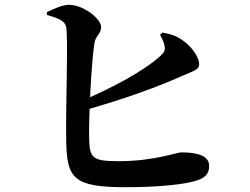

<svg xmlns="http://www.w3.org/2000/svg" viewBox="-20 -770 1040 798"><path d="M501 8.1C635.1 8.1 747.6 -2.7 800.4 -20.7C828.8 -30.1 849.3 -45.1 849.3 -80.3C849.3 -119.2 808.7 -136.7 734.2 -136.7C713.9 -136.7 619.7 -100.1 474.2 -100.1C365.3 -100.1 352 -111.7 350.5 -194.5C348.3 -277.3 359.5 -509 372.4 -591C377.5 -621.6 400.4 -630.9 400.4 -657.1C400.4 -692.1 327.2 -749.1 268.4 -750C239.2 -750.5 199.5 -731.2 175 -719.9L175.3 -707.9C218.9 -695.6 246.9 -684.8 254 -662.1C265 -629.8 252.3 -327 255.2 -183.4C258.2 -31 282.5 8.1 501 8.1ZM310.4 -347.1 322.7 -309.4C501.6 -359.1 645.6 -413.2 741.1 -456.2C779.6 -474 807.8 -478.4 807.8 -503.4C807.8 -527.8 783.3 -571.3 739.7 -602.1C713.5 -620.9 690.1 -628.6 655.2 -634.5L645 -625.3C649.9 -617.1 659.2 -600.5 663 -583.7C668.3 -562.8 663.4 -552.9 648.3 -539.2C581.7 -476.8 442.5 -401.8 310.4 -347.1Z"/></svg>

Font: Source Han Serif TW VF
Style: Regular
Weight: 250
Designer: Ryoko NISHIZUKA 西塚涼子 (kana & ideographs); Frank Grießhammer (Latin, Greek & Cyrillic); Wenlong ZHANG 张文龙 (bopomofo); San
Foundry: Adobe
Version: Version 2.002;hotconv 1.1.0;makeotfexe 2.6.0